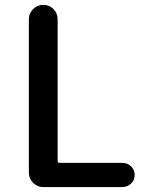

<svg xmlns="http://www.w3.org/2000/svg" viewBox="-20 -756 597 776"><path d="M154.3 0Q130.9 0 113.8 -17.1Q96.7 -34.2 96.7 -57.6V-678.7Q96.7 -702.1 113.8 -719.2Q130.9 -736.3 154.3 -736.3H155.3Q179.7 -736.3 196.3 -719.2Q212.9 -702.1 212.9 -678.7V-105.5Q212.9 -97.7 220.7 -97.7H474.6Q495.1 -97.7 509.8 -83.5Q524.4 -69.3 524.4 -48.8Q524.4 -28.3 509.8 -14.2Q495.1 0 474.6 0Z"/></svg>

Font: Gen Jyuu Gothic Medium
Style: Regular
Weight: 500
Designer: [Source Han Sans]
Ryoko NISHIZUKA  (kana & ideographs); Paul D. Hunt (Latin, Greek & Cyrillic); Wenlong ZHANG  (bopomofo
Version: Version 1.002.20150607